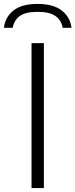

<svg xmlns="http://www.w3.org/2000/svg" viewBox="-59 -960 385 980"><path d="M102 0V-740H165V0ZM132.5 -940Q213 -940 256.2 -906.2Q299.5 -872.5 306 -818H261Q254 -857 224.2 -878.2Q194.5 -899.5 132.5 -899.5Q71 -899.5 42 -878.2Q13 -857 6 -818H-39Q-32.5 -873 9.8 -906.5Q52 -940 132.5 -940Z"/></svg>

Font: Encode Sans Expanded Light
Style: Regular
Weight: 300
Width: 7
Designer: Multiple Designers
Foundry: Impallari Type
Version: Version 2.000